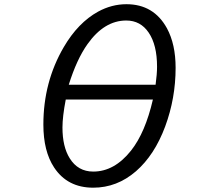

<svg xmlns="http://www.w3.org/2000/svg" viewBox="-20 -849 1040 908"><path d="M578.1 -829.1Q707 -829.1 769.5 -715.3Q810.5 -639.6 810.5 -528.3Q810.5 -384.3 761.2 -251Q710.9 -115.7 623 -39.1Q533.2 38.6 420.9 38.6Q298.8 38.6 235.8 -57.1Q185.1 -133.8 185.1 -259.8Q185.1 -461.4 281.7 -626.5Q349.1 -741.7 443.8 -793.9Q508.3 -829.1 578.1 -829.1ZM305.2 -448.2H715.8Q722.7 -498.5 722.7 -533.7Q722.7 -636.7 683.1 -694.8Q644.5 -752 577.1 -752Q473.1 -752 394 -640.6Q342.8 -568.8 305.2 -448.2ZM291 -378.4Q275.4 -297.4 275.4 -246.1Q275.4 -155.3 309.6 -100.6Q348.6 -37.6 420.9 -37.6Q521 -37.6 599.6 -136.7Q667 -221.7 703.1 -378.4Z"/></svg>

Font: FORM UDPGothic
Style: Regular
Weight: 400
Foundry: Pronama LLC
Version: Version 1.05101